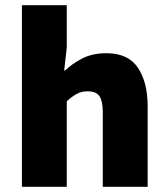

<svg xmlns="http://www.w3.org/2000/svg" viewBox="-20 -716 640 736"><path d="M64 0V-696H236V-534L226 -446H230Q254 -470 293.5 -491Q333 -512 388 -512Q471 -512 508.5 -456.5Q546 -401 546 -308V0H374V-286Q374 -328 361.5 -347Q349 -366 316 -366Q292 -366 274 -356Q256 -346 236 -328V0Z"/></svg>

Font: Source Code Pro ExtraLight Black
Style: Regular
Weight: 900
Monospace: yes
Version: Version 1.018;hotconv 1.0.116;makeotfexe 2.5.65601